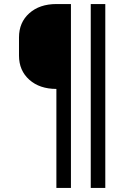

<svg xmlns="http://www.w3.org/2000/svg" viewBox="-20 -750 640 950"><path d="M259 -310Q176 -310 125 -355.5Q74 -401 74 -475V-565Q74 -639 125 -684.5Q176 -730 259 -730H331V180H259ZM501 180H429V-730H501Z"/></svg>

Font: JetBrains Mono Semi Light
Style: Regular
Weight: 350
Monospace: yes
Designer: Philipp Nurullin, Konstantin Bulenkov
Foundry: JetBrains
Version: 2.002